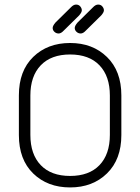

<svg xmlns="http://www.w3.org/2000/svg" viewBox="-20 -820 620 849"><path d="M427.7 -752 359.4 -684.6Q347.7 -671.9 336.9 -671.9Q326.2 -671.9 318.4 -679.2Q310.5 -686.5 310.5 -696.3Q310.5 -706.1 323.2 -720.7L390.6 -787.1Q402.3 -799.8 414.1 -799.8Q425.8 -799.8 432.6 -791.5Q439.5 -783.2 439.5 -774.4Q439.5 -765.6 427.7 -752ZM330.1 -752 261.7 -684.6Q250 -671.9 239.3 -671.9Q228.5 -671.9 220.7 -679.2Q212.9 -686.5 212.9 -696.3Q212.9 -706.1 225.6 -720.7L293 -787.1Q304.7 -799.8 316.4 -799.8Q328.1 -799.8 335 -791.5Q341.8 -783.2 341.8 -774.4Q341.8 -765.6 330.1 -752ZM63.5 -222.7V-398.4Q63.5 -506.8 127 -568.4Q190.4 -629.9 290 -629.9Q389.6 -629.9 453.1 -567.9Q516.6 -505.9 516.6 -398.4V-222.7Q516.6 -115.2 453.1 -53.2Q389.6 8.8 290 8.8Q190.4 8.8 127 -52.7Q63.5 -114.3 63.5 -222.7ZM114.3 -397.5V-223.6Q114.3 -137.7 160.2 -89.8Q206.1 -42 290 -42Q374 -42 419.9 -89.8Q465.8 -137.7 465.8 -223.6V-397.5Q465.8 -483.4 419.9 -531.2Q374 -579.1 290 -579.1Q206.1 -579.1 160.2 -531.2Q114.3 -483.4 114.3 -397.5Z"/></svg>

Font: Jura
Style: Book
Weight: 400
Version: Version 2.5